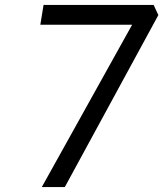

<svg xmlns="http://www.w3.org/2000/svg" viewBox="-20 -756 660 776"><path d="M514 -656H143L156 -736H601L620 -695L242 0H149Z"/></svg>

Font: Exo
Style: Italic
Weight: 400
Italic angle: -9°
Designer: Natanael Gama
Foundry: Natanael Gama
Version: Version 1.500; ttfautohint (v1.6)